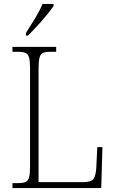

<svg xmlns="http://www.w3.org/2000/svg" viewBox="-20 -951 583 971"><path d="M43 0V-25H73Q96 -25 109 -30.5Q122 -36 127 -54Q132 -72 132 -109V-605Q132 -642 127 -660Q122 -678 109 -683.5Q96 -689 72 -689H43V-714H264V-689H234Q210 -689 197.5 -683.5Q185 -678 180 -660Q175 -642 175 -606V-30H402Q442 -30 453.5 -47Q465 -64 467 -104L472 -207H498L492 0ZM111 -784Q133 -818 157 -857.5Q181 -897 195 -931H251V-921Q240 -904 217 -876Q194 -848 168 -819.5Q142 -791 121 -771H111Z"/></svg>

Font: Noto Serif Lao SemiCondensed ExtraLight
Style: Regular
Weight: 200
Width: 4
Designer: Monotype Design Team
Foundry: Monotype Imaging Inc.
Version: Version 2.003; ttfautohint (v1.8.4.7-5d5b)